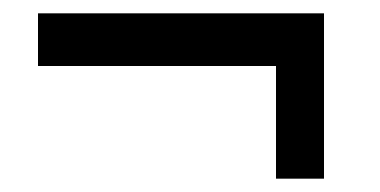

<svg xmlns="http://www.w3.org/2000/svg" viewBox="-20 -384 570 288"><path d="M394 -116V-285H37V-364H466V-116Z"/></svg>

Font: Faustina SemiBold
Style: Regular
Weight: 600
Designer: Alfonso Garcia
Foundry: http://www.omnibus-type.com
Version: Version 1.200